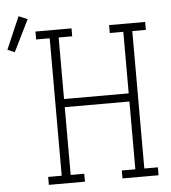

<svg xmlns="http://www.w3.org/2000/svg" viewBox="-160 -866 816 917"><g transform="rotate(-5 248.0 -407.5)"><path d="M37 0V-38H102V-697H37V-735H210V-697H145V-402H455V-697H390V-735H563V-697H498V-38H563V0H390V-38H455V-363H145V-38H210V0ZM-70 -645 -104 -660 -37 -815 5 -797Z"/></g></svg>

Font: Iosevka Slab XLtEx
Style: Regular
Weight: 200
Width: 7
Monospace: yes
Designer: Belleve Invis
Foundry: Belleve Invis
Version: Version 11.1.0; ttfautohint (v1.8.3)